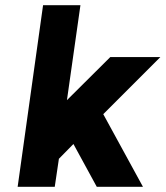

<svg xmlns="http://www.w3.org/2000/svg" viewBox="-20 -720 638 740"><path d="M48 0H191L207 -108L263 -165L353 0H531L378 -280L598 -500H405L238 -334L290 -700H146Z"/></svg>

Font: Unageo
Style: ExtraBold-Italic
Weight: 800
Designer: Richard Sepsi
Foundry: Richard Sepsi
Version: Version 2.000